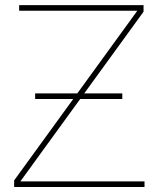

<svg xmlns="http://www.w3.org/2000/svg" viewBox="-20 -748 635 768"><path d="M36.6 0V-26.4L445.3 -589.4Q466.3 -618.2 487.3 -647.2Q508.3 -676.3 529.3 -705.1H56.6V-727.5H554.2V-701.2L144 -136.2Q123.5 -107.9 102.8 -79.3Q82 -50.8 61.5 -22.5H558.1V0ZM120.6 -352.1V-374.5H469.2V-352.1Z"/></svg>

Font: Inter Display Thin
Style: Regular
Weight: 100
Designer: Rasmus Andersson
Foundry: rsms
Version: Version 4.000;git-a52131595